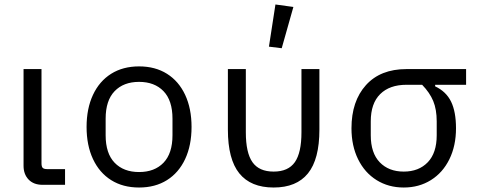

<svg xmlns="http://www.w3.org/2000/svg" viewBox="-20 -824 2140 856"><path d="M270 0H170Q130 0 107.5 -23.5Q85 -47 85 -85V-516H165V-96Q165 -81 170.5 -75.5Q176 -70 191 -70H270Z M366 -258Q366 -340 394.5 -401Q423 -462 475.5 -495Q528 -528 600 -528Q672 -528 724.5 -495Q777 -462 805.5 -401Q834 -340 834 -258Q834 -176 805.5 -115Q777 -54 724.5 -21Q672 12 600 12Q528 12 475.5 -21Q423 -54 394.5 -115Q366 -176 366 -258ZM749 -221V-295Q749 -376 709 -417.5Q669 -459 600 -459Q531 -459 491 -417.5Q451 -376 451 -295V-221Q451 -140 491 -98.5Q531 -57 600 -57Q669 -57 709 -98.5Q749 -140 749 -221Z M1076 -234Q1076 -143 1105.5 -101Q1135 -59 1200 -59Q1265 -59 1294.5 -101Q1324 -143 1324 -234V-516H1404V-246Q1404 -114 1353 -51Q1302 12 1200 12Q1098 12 1047 -51Q996 -114 996 -246V-516H1076ZM1179 -616 1208 -804 1288 -793 1236 -609Z M1920 -446V-439Q1969 -416 1991 -371Q2013 -326 2013 -252Q2013 -174 1983.5 -114Q1954 -54 1901 -21Q1848 12 1780 12Q1712 12 1659 -21Q1606 -54 1576.5 -114Q1547 -174 1547 -252Q1547 -373 1611.5 -444.5Q1676 -516 1792 -516H2058V-446ZM1792 -446Q1717 -446 1675 -404.5Q1633 -363 1633 -283V-221Q1633 -142 1673 -100.5Q1713 -59 1780 -59Q1847 -59 1887 -100.5Q1927 -142 1927 -221V-283Q1927 -336 1911.5 -373.5Q1896 -411 1862 -446Z"/></svg>

Font: iA Writer Quattro V
Style: Regular
Weight: 400
Designer: Mike Abbink, Paul van der Laan, Pieter van Rosmalen, Oliver Reichenstein
Foundry: Information Architects Inc.
Version: Version 2.000